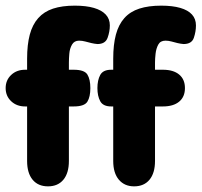

<svg xmlns="http://www.w3.org/2000/svg" viewBox="-28 -649 714 680"><path d="M68 -402H61Q31 -402 11.5 -383.5Q-8 -365 -8 -337Q-8 -309 11.5 -290.5Q31 -272 61 -272H68V-79Q68 -36 87.5 -12.5Q107 11 142 11Q177 11 196.5 -12.5Q216 -36 216 -79V-272H233Q271 -272 281.5 -289Q292 -306 292 -337Q292 -368 281.5 -385Q271 -402 233 -402H216V-428Q216 -441 217.5 -459Q219 -477 227 -491Q235 -505 252 -505Q263 -505 274 -502Q285 -499 295.5 -496.5Q306 -494 317 -493Q345 -493 353 -515Q361 -537 361 -559Q361 -582 346.5 -597.5Q332 -613 304.5 -621Q277 -629 237 -629Q192 -629 160 -618.5Q128 -608 107.5 -585Q87 -562 77.5 -526.5Q68 -491 68 -441ZM373 -402H366Q337 -402 327 -383.5Q317 -365 317 -337Q317 -309 327 -290.5Q337 -272 366 -272H373V-79Q373 -36 393 -12.5Q413 11 447 11Q482 11 501.5 -12.5Q521 -36 521 -79V-272H549Q586 -272 606.5 -289Q627 -306 627 -337Q627 -368 606.5 -385Q586 -402 549 -402H521V-428Q521 -441 523 -459Q525 -477 532.5 -491Q540 -505 558 -505Q569 -505 579.5 -502Q590 -499 600.5 -496.5Q611 -494 622 -493Q651 -493 658.5 -515Q666 -537 666 -559Q666 -582 652 -597.5Q638 -613 610.5 -621Q583 -629 543 -629Q498 -629 465.5 -618.5Q433 -608 412.5 -585Q392 -562 382.5 -526.5Q373 -491 373 -441Z"/></svg>

Font: Beiruti Black
Style: Regular
Weight: 900
Designer: Arlette Boutros
Foundry: Boutros
Version: Version 1.41